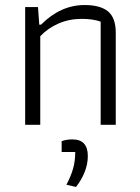

<svg xmlns="http://www.w3.org/2000/svg" viewBox="-20 -496 556 763"><path d="M80 -468H131L136 -398H143Q221 -476 316 -476Q379 -476 409.5 -450.5Q440 -425 440 -366V0H380V-410Q349 -421 305 -421Q255 -421 212.5 -402.5Q170 -384 140 -352V0H80ZM244 238Q261 206 270 175.5Q279 145 279 108H225V65Q243 58 268 58Q329 58 329 124Q329 156 316.5 187.5Q304 219 282 247Z"/></svg>

Font: Athiti
Style: Regular
Weight: 400
Designer: CadsonDemak Team
Foundry: CadsonDemak
Version: Version 1.032